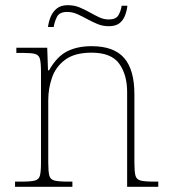

<svg xmlns="http://www.w3.org/2000/svg" viewBox="-20 -720 657 740"><path d="M38 0V-20H61Q98 -20 114 -24Q130 -28 134 -43.5Q138 -59 138 -94V-442Q138 -477 134 -492.5Q130 -508 115.5 -512Q101 -516 71 -516H43V-536H162L165 -449H169Q199 -502 238.5 -522Q278 -542 333 -542Q419 -542 458.5 -496.5Q498 -451 498 -357V-94Q498 -59 502 -43.5Q506 -28 522.5 -24Q539 -20 575 -20H590V0H470V-365Q470 -432 439.5 -474.5Q409 -517 333 -517Q268 -517 231.5 -490Q195 -463 180.5 -421Q166 -379 166 -334V-94Q166 -59 170 -43.5Q174 -28 190.5 -24Q207 -20 243 -20H259V0ZM399 -619Q376 -619 355.5 -627.5Q335 -636 316 -646.5Q297 -657 278 -665.5Q259 -674 239 -674Q209 -674 199.5 -655Q190 -636 187 -616H165Q167 -634 174.5 -653.5Q182 -673 198 -686.5Q214 -700 241 -700Q266 -700 286.5 -691.5Q307 -683 325.5 -672.5Q344 -662 362 -653.5Q380 -645 399 -645Q427 -645 436.5 -661.5Q446 -678 449 -698H471Q469 -679 462 -660.5Q455 -642 440.5 -630.5Q426 -619 399 -619Z"/></svg>

Font: Noto Serif Ethiopic Thin
Style: Regular
Weight: 250
Version: Version 2.102